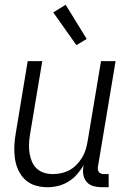

<svg xmlns="http://www.w3.org/2000/svg" viewBox="-20 -776 540 804"><path d="M179 8Q152 8 127.5 0.5Q103 -7 85 -24Q67 -41 56.5 -64Q46 -87 42.5 -112.5Q39 -138 40 -164.5Q41 -191 46 -218L96 -520H157L105 -209Q102 -189 101.5 -170Q101 -151 104 -133Q107 -115 114 -98.5Q121 -82 134 -70Q147 -58 164.5 -52.5Q182 -47 202 -47Q219 -47 237 -51Q255 -55 271.5 -64Q288 -73 301 -86.5Q314 -100 324 -116.5Q334 -133 339 -150Q344 -167 347 -185L403 -520H464L390 -77Q389 -71 390 -65Q391 -59 394.5 -55Q398 -51 403.5 -49Q409 -47 415 -47H435V8H406Q388 8 371.5 3.5Q355 -1 344 -13Q333 -25 329.5 -42Q326 -59 329 -77L331 -85Q319 -65 303 -46.5Q287 -28 266.5 -15.5Q246 -3 223.5 2.5Q201 8 179 8ZM300 -587 203 -724 255 -756 343 -613Z"/></svg>

Font: Iosevka Term Curly Light
Style: Italic
Weight: 300
Italic angle: -9°
Designer: Belleve Invis
Foundry: Belleve Invis
Version: Version 32.3.0